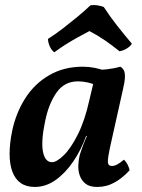

<svg xmlns="http://www.w3.org/2000/svg" viewBox="-20 -731 562 760"><path d="M456 -467Q465 -462 470 -453Q475 -444 474.5 -425.5Q474 -407 466 -374L418 -159Q406 -105 407 -89.5Q408 -74 423 -74Q433 -74 444 -80Q455 -86 471 -99Q479 -91 485 -79.5Q491 -68 493 -57Q466 -27 434 -9Q402 9 365 9Q335 9 319 -3.5Q303 -16 296 -35.5Q289 -55 290 -77.5Q291 -100 296 -119Q300 -130 305 -145Q310 -160 316.5 -175Q323 -190 328 -202L362 -360L339 -454Q372 -453 402 -456.5Q432 -460 456 -467ZM392 -452 358 -394Q345 -401 325.5 -405Q306 -409 289 -409Q235 -409 204 -365Q173 -321 159 -253Q142 -173 150 -131Q158 -89 186 -89Q204 -89 232 -116Q260 -143 288 -198.5Q316 -254 334 -336L353 -416L394 -409L343 -193H321Q301 -137 269.5 -91Q238 -45 199.5 -18Q161 9 118 9Q84 9 62 -6.5Q40 -22 29 -51.5Q18 -81 18 -122Q18 -163 28 -212Q43 -284 80 -342Q117 -400 175 -433.5Q233 -467 308 -467Q332 -467 354.5 -462.5Q377 -458 392 -452ZM195 -524Q183 -533 176.5 -548.5Q170 -564 170 -577Q200 -596 229 -618.5Q258 -641 286 -664Q314 -687 338 -710Q351 -712 365 -710Q379 -708 391 -703Q415 -666 442.5 -631Q470 -596 502 -558Q495 -547 482 -539Q469 -531 453 -528Q425 -551 395 -571.5Q365 -592 334 -608Q311 -596 286.5 -582.5Q262 -569 238.5 -554Q215 -539 195 -524Z"/></svg>

Font: Vollkorn SemiBold
Style: Italic
Weight: 600
Italic angle: -11°
Designer: Friedrich Althausen
Foundry: Friedrich Althausen
Version: Version 5.000